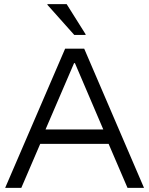

<svg xmlns="http://www.w3.org/2000/svg" viewBox="-20 -911 723 931"><path d="M5 0 295.8 -675H388.3L678.3 0H598.3L506.7 -213.3H175L83.3 0ZM200.8 -283.3H480.8L343.3 -605H339.2ZM340 -741.7 210 -887.5V-890.8H303.3L395 -745V-741.7Z"/></svg>

Font: Funnel Display Light
Style: Regular
Weight: 300
Designer: NORD ID, Kristian Moeller
Foundry: Dicotype
Version: Version 1.000